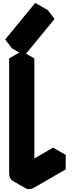

<svg xmlns="http://www.w3.org/2000/svg" viewBox="-20 -1253 516 1324"><path d="M217 -60 433 -185V-85L217 40Q182 60 156 45Q130 30 130 -10V-800L217 -850ZM103 -931 310 -1183 356 -1122 149 -870ZM217 -850 130 -800 43 -850 130 -900ZM433 -185 217 -60 130 -110 346 -235ZM310 -1183 103 -931 16 -981 223 -1233ZM130 -800V-10Q130 30 156 45L69 -5Q43 -20 43 -60V-850ZM103 -931 149 -870 62 -920 16 -981Z"/></svg>

Font: Nabla Normal
Style: Regular
Weight: 400
Designer: Arthur Reinders Folmer
Version: Version 1.000